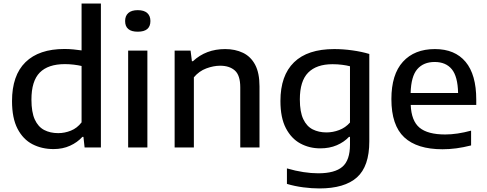

<svg xmlns="http://www.w3.org/2000/svg" viewBox="-20 -828 2734 1078"><path d="M280.5 9Q215 9 162.2 -18.2Q109.5 -45.5 78.5 -105Q47.5 -164.5 47.5 -260.5Q47.5 -405 123.2 -479Q199 -553 342 -553Q367.5 -553 392.5 -550.5Q417.5 -548 438 -545V-808H546.5V0H455L448.5 -59.5H442.5Q414.5 -28.5 373.2 -9.8Q332 9 280.5 9ZM307 -80.5Q343 -80.5 378 -94.5Q413 -108.5 438 -141V-457.5Q419 -462 394.2 -465Q369.5 -468 344.5 -468Q250 -468 203.2 -420.5Q156.5 -373 156.5 -269Q156.5 -198.5 175.2 -157.2Q194 -116 228 -98.2Q262 -80.5 307 -80.5Z M699.5 0V-544H807.5V0ZM753.5 -650Q682.5 -650 682.5 -710Q682.5 -739 700.5 -755Q718.5 -771 753.5 -771Q788.5 -771 806.5 -755Q824.5 -739 824.5 -710Q824.5 -650 753.5 -650Z M960.5 0V-544H1050L1057.5 -484.5H1063.5Q1136.5 -552.5 1244 -552.5Q1300.5 -552.5 1344.2 -531.5Q1388 -510.5 1412.5 -464.5Q1437 -418.5 1437 -342.5V0H1329V-337.5Q1329 -405 1298.8 -432Q1268.5 -459 1216 -459Q1179 -459 1138.5 -444Q1098 -429 1068.5 -394V0Z M1773 230Q1730.5 230 1682.5 223.8Q1634.5 217.5 1591 204.5V117.5Q1639 131.5 1683.2 138.2Q1727.5 145 1766.5 145Q1860 145 1902.5 108.2Q1945 71.5 1945 -15.5V-59.5H1939.5Q1911.5 -30 1870.8 -12.5Q1830 5 1778 5Q1717 5 1666.2 -22.5Q1615.5 -50 1585 -108.5Q1554.5 -167 1554.5 -261Q1554.5 -404 1630.8 -478.2Q1707 -552.5 1856.5 -552.5Q1906.5 -552.5 1958.2 -545.2Q2010 -538 2053.5 -525V-34Q2053.5 106 1984 168Q1914.5 230 1773 230ZM1813 -84.5Q1849 -84.5 1884.2 -97.8Q1919.5 -111 1945 -140V-456Q1926 -461 1900.8 -464.2Q1875.5 -467.5 1847 -467.5Q1757 -467.5 1710.2 -420.2Q1663.5 -373 1663.5 -270Q1663.5 -199.5 1682.8 -159Q1702 -118.5 1735.8 -101.5Q1769.5 -84.5 1813 -84.5Z M2464.5 10Q2321.5 10 2249.5 -57.2Q2177.5 -124.5 2177.5 -271.5Q2177.5 -410 2242.2 -481.2Q2307 -552.5 2422 -552.5Q2534 -552.5 2594 -480.8Q2654 -409 2654 -268.5V-239H2286Q2289.5 -149.5 2335.5 -111.2Q2381.5 -73 2479.5 -73Q2513 -73 2549.8 -78.5Q2586.5 -84 2625 -94.5V-11.5Q2581.5 -0.5 2542.2 4.8Q2503 10 2464.5 10ZM2420.5 -480Q2358 -480 2323 -439.8Q2288 -399.5 2285.5 -306H2552Q2550 -399 2516.5 -439.5Q2483 -480 2420.5 -480Z"/></svg>

Font: Encode Sans SemiExpanded SemiExpanded Medium
Style: Regular
Weight: 500
Width: 6
Designer: Multiple Designers
Foundry: Impallari Type
Version: Version 3.000; ttfautohint (v1.8.3) -l 8 -r 50 -G 200 -x 14 